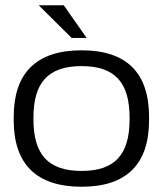

<svg xmlns="http://www.w3.org/2000/svg" viewBox="-20 -700 618 729"><path d="M32 -256V-244C32 -78 117 9 290 9C462 9 546 -78 546 -244V-256C546 -422 462 -509 290 -509C117 -509 32 -422 32 -256ZM107 -247V-253C107 -386 162 -449 290 -449C417 -449 472 -386 472 -253V-247C472 -114 417 -51 290 -51C162 -51 107 -114 107 -247ZM127 -680 252 -556H309L222 -680Z"/></svg>

Font: LT Wave Light
Style: Regular
Weight: 300
Designer: Daniel Lyons
Version: Version 2.5 (Glyphs App)